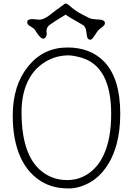

<svg xmlns="http://www.w3.org/2000/svg" viewBox="-20 -1034 748 1075"><path d="M96.7 -149.4Q51.3 -247.1 51.3 -386.2Q51.3 -555.7 137.2 -662.1Q222.7 -768.1 357.9 -768.1Q486.3 -768.1 563.5 -688.5Q653.3 -594.7 653.3 -397Q653.3 -201.7 566.4 -86.9Q526.4 -33.7 471.9 -6.3Q417.5 21 367.7 21Q317.9 21 280.8 11.2Q243.7 1.5 210 -19Q176.3 -39.6 147.2 -71.8Q118.2 -104 96.7 -149.4ZM352.5 -25.9Q382.8 -25.4 410.6 -32.5Q438.5 -39.6 465.8 -56.2Q493.2 -72.8 517.8 -100.1Q542.5 -127.4 561.5 -168.9Q602.5 -259.3 602.5 -396Q602.5 -666.5 429.7 -712.9Q386.7 -724.1 361.6 -724.1Q336.4 -724.1 308.3 -718Q280.3 -711.9 251.7 -697.8Q223.1 -683.6 195.8 -659.9Q168.5 -636.2 147.5 -600.6Q100.6 -522 100.6 -405.8Q100.6 -144 233.9 -60.1Q286.1 -26.9 352.5 -25.9ZM240.2 -858.9 241.7 -847.2Q241.7 -826.2 227.5 -818.8Q210.4 -809.1 175.3 -866.7Q171.4 -874 157 -882.3Q142.6 -890.6 137.5 -896Q132.3 -901.4 132.3 -909.7Q132.3 -927.2 161.1 -927.2L200.7 -923.8Q227.1 -923.8 266.1 -955.6Q288.1 -973.6 334 -1006.3Q346.7 -1021 362.8 -1007.1Q378.9 -993.2 391.8 -983.4Q404.8 -973.6 418 -965.3Q433.6 -956.1 480.5 -932.6Q496.6 -926.3 518.1 -925.5Q539.6 -924.8 547.9 -922.9Q567.4 -918 567.4 -906.2Q567.4 -893.6 556.6 -886.2Q533.2 -868.7 526.9 -860.4L504.9 -828.1Q493.7 -811.5 486.3 -811.5Q468.8 -811.5 466.3 -835.4Q462.4 -870.6 457.5 -878.4Q452.6 -886.2 449.2 -891.1Q424.3 -906.2 398.7 -920.4Q373 -934.6 347.2 -951.7L295.9 -920.4Q290 -916.5 256.3 -893.6Q240.2 -880.4 240.2 -858.9Z"/></svg>

Font: Snowburst One
Style: Regular
Weight: 400
Designer: Annet Stirling
Foundry: Annet Stirling
Version: Version 1.001